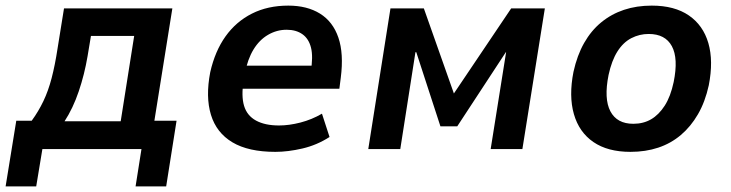

<svg xmlns="http://www.w3.org/2000/svg" viewBox="-38 -531 2604 684"><path d="M-18 133 20 -101H75Q99 -134 116.5 -170.5Q134 -207 146 -253Q158 -299 167 -358L190 -501H576L512 -101H591L554 133H445L466 0H113L91 133ZM192 -99H392L440 -403H286L274 -331Q263 -266 242.5 -205.5Q222 -145 192 -99Z M943 10Q847 10 790 -24Q733 -58 713.5 -122Q694 -186 711 -274Q728 -349 765.5 -401.5Q803 -454 859.5 -482.5Q916 -511 989 -511Q1056 -511 1102 -482.5Q1148 -454 1167.5 -397Q1187 -340 1176 -254L1171 -215H806L819 -297H1088L1069 -275Q1078 -329 1070 -361Q1062 -393 1039.5 -409Q1017 -425 983 -425Q948 -425 917 -407Q886 -389 865 -354.5Q844 -320 834 -268L830 -244Q821 -189 831.5 -154Q842 -119 874 -101.5Q906 -84 956 -84Q992 -84 1032.5 -94.5Q1073 -105 1109 -126L1136 -43Q1091 -14 1039.5 -2Q988 10 943 10Z M1274 0 1353 -501H1472L1579 -198L1783 -501H1903L1823 0H1710L1765 -345H1764L1591 -81H1531L1445 -345H1442L1388 0Z M2208 10Q2127 10 2076 -25Q2025 -60 2006.5 -124.5Q1988 -189 2005 -275Q2018 -334 2043 -378Q2068 -422 2104 -451.5Q2140 -481 2185 -496Q2230 -511 2284 -511Q2365 -511 2416 -476Q2467 -441 2485.5 -377.5Q2504 -314 2487 -227Q2474 -168 2448.5 -124Q2423 -80 2387.5 -50Q2352 -20 2307 -5Q2262 10 2208 10ZM2218 -90Q2254 -90 2281.5 -106Q2309 -122 2330 -154.5Q2351 -187 2362 -239Q2379 -323 2355.5 -366.5Q2332 -410 2273 -410Q2240 -410 2211 -395Q2182 -380 2161.5 -347.5Q2141 -315 2130 -264Q2113 -179 2136.5 -134.5Q2160 -90 2218 -90Z"/></svg>

Font: Nunito Sans 7pt SemiCondensed
Style: Bold Italic
Weight: 700
Width: 4
Italic angle: -9°
Designer: Vernon Adams
Foundry: Vernon Adams
Version: Version 3.101;gftools[0.9.27]